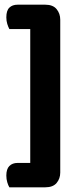

<svg xmlns="http://www.w3.org/2000/svg" viewBox="-20 -739 340 819"><path d="M237 -642V-27H109V-642ZM237 -615H20Q15 -624 11 -637Q7 -650 7 -665Q7 -694 20 -706.5Q33 -719 55 -719H173Q206 -719 221.5 -700Q237 -681 237 -655ZM173 60H20Q15 52 11 38.5Q7 25 7 10Q7 -18 20 -31Q33 -44 55 -44H237V-3Q237 23 221.5 41.5Q206 60 173 60Z"/></svg>

Font: BalooTamma2Bold
Style: Bold
Weight: 700
Designer: Divya Kowshik, Shuchita Grover and Ek Type
Foundry: Ek Type
Version: Version 1.700